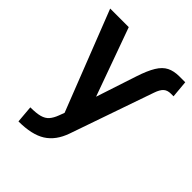

<svg xmlns="http://www.w3.org/2000/svg" viewBox="-206 -646 967 967"><g transform="rotate(45 277.5 -162.5)"><path d="M91.8 204.1 84 111.8Q126.5 111.8 151.4 105Q176.3 98.1 190.4 81.8Q204.6 65.4 214.8 38.1L225.6 9.3L16.6 -524.4H148.9L280.3 -160.2L351.1 -375.5Q370.6 -435.1 391.1 -468.5Q411.6 -502 438.7 -515.6Q465.8 -529.3 505.4 -529.3H546.4L554.7 -437.5H535.6Q511.7 -437.5 497.3 -424.8Q482.9 -412.1 472.2 -380.9L317.4 64.9Q292 137.7 239.3 170.9Q186.5 204.1 91.8 204.1Z"/></g></svg>

Font: Monda
Style: Bold
Weight: 700
Designer: Vernon Adams
Foundry: Vernon Adams
Version: Version 2.100; ttfautohint (v1.8.3)